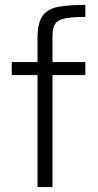

<svg xmlns="http://www.w3.org/2000/svg" viewBox="-20 -763 400 783"><path d="M133 0V-457H28V-510H133V-606Q133 -669 153.5 -698Q174 -727 217 -735Q260 -743 328 -743V-694Q274 -694 245 -688Q216 -682 205 -665.5Q194 -649 194 -616V-510H328V-457H194V0Z"/></svg>

Font: Saira Light
Style: Regular
Weight: 300
Designer: Hector Gatti with collaboration of the Omnibus-Type team
Foundry: Omnibus-Type
Version: Version 1.100; ttfautohint (v1.8.3)